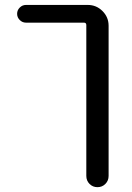

<svg xmlns="http://www.w3.org/2000/svg" viewBox="-20 -567 540 783"><path d="M337.9 -546.9Q373 -546.9 397.9 -522Q422.9 -497.1 422.9 -461.9V150.4Q422.9 169.9 409.7 183.1Q396.5 196.3 377.4 196.3Q358.4 196.3 345.2 183.1Q332 169.9 332 150.4V-464.8Q332 -474.6 322.3 -474.6H85.9Q71.3 -474.6 60.5 -485.4Q49.8 -496.1 49.8 -510.7Q49.8 -525.4 60.5 -536.1Q71.3 -546.9 85.9 -546.9Z"/></svg>

Font: Rounded-X Mgen+ 1m regular
Style: Regular
Weight: 400
Designer: [Source Han Sans]
Ryoko NISHIZUKA  (kana & ideographs); Paul D. Hunt (Latin, Greek & Cyrillic); Wenlong ZHANG  (bopomofo
Version: Version 1.059.20150602